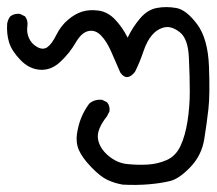

<svg xmlns="http://www.w3.org/2000/svg" viewBox="-22 -243 606 537"><path d="M321.3 273.4Q298.8 269.5 278.8 260.3Q258.8 251 233.4 224.6Q208 198.2 198.7 176.8Q189.5 155.3 193.4 130.4Q197.3 105.5 205.6 85.4Q213.9 65.4 227.5 46.9Q242.2 34.2 263.7 36.1L277.3 43Q286.1 52.7 284.2 68.4L277.3 82Q248 119.1 252 145Q255.9 170.9 280.3 191.9Q304.7 212.9 333.5 215.8Q362.3 218.8 390.6 217.3Q418.9 215.8 444.3 204.6Q469.7 193.4 482.9 165Q496.1 136.7 502.4 96.2Q508.8 55.7 508.8 13.2Q508.8 -29.3 506.3 -82Q503.9 -134.8 481 -152.8Q458 -170.9 438 -166.5Q418 -162.1 403.3 -145Q388.7 -127.9 378.9 -98.6Q369.1 -69.3 355.5 -42Q333 -13.7 314.5 -40Q301.8 -68.4 289.6 -97.2Q277.3 -126 261.2 -143.1Q245.1 -160.2 225.6 -156.2Q206.1 -152.3 189.5 -123.5Q172.9 -94.7 147 -70.3Q121.1 -45.9 90.3 -47.9Q59.6 -49.8 35.2 -75.2Q10.7 -100.6 3.4 -124.5Q-3.9 -148.4 -2 -176.8Q0 -188.5 6.8 -197.3Q18.6 -206.1 34.2 -204.1L47.9 -197.3Q56.6 -186.5 54.7 -170.9Q51.8 -152.3 59.1 -136.2Q66.4 -120.1 82.5 -111.3Q98.6 -102.5 110.8 -111.3Q123 -120.1 135.7 -145.5Q148.4 -170.9 168 -187.5Q187.5 -204.1 207.5 -210.4Q227.5 -216.8 253.4 -213.4Q279.3 -210 299.8 -188.5Q320.3 -167 335 -137.7Q349.6 -168 370.1 -191.9Q390.6 -215.8 416.5 -220.7Q442.4 -225.6 470.7 -220.7Q499 -215.8 529.3 -175.3Q559.6 -134.8 562.5 -56.6Q565.4 21.5 561 61Q556.6 100.6 549.3 146Q542 191.4 510.7 224.1Q479.5 256.8 454.1 263.2Q428.7 269.5 394 272.5Q359.4 275.4 321.3 273.4Z"/></svg>

Font: JasonHandwriting1
Style: Regular
Weight: 400
Version: Version 1.48.20